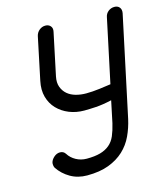

<svg xmlns="http://www.w3.org/2000/svg" viewBox="-109 -813 776 896"><g transform="rotate(-15 279.0 -365.5)"><path d="M454 -207Q445 -166 427.5 -128.5Q410 -91 380 -63Q350 -35 306.5 -18.5Q263 -2 202 -2Q157 -2 121.5 -22.5Q86 -43 64 -76Q61 -81 60 -88.5Q59 -96 60 -101Q63 -115 76.5 -127Q90 -139 106 -139Q123 -139 132 -125Q145 -104 168.5 -91Q192 -78 220 -78Q259 -78 285.5 -85.5Q312 -93 330.5 -108.5Q349 -124 359.5 -148.5Q370 -173 378 -207L400 -312Q356 -302 323 -300Q290 -298 267 -298Q228 -298 194.5 -311.5Q161 -325 137.5 -349.5Q114 -374 104.5 -408.5Q95 -443 104 -485L147 -690Q151 -707 164 -717.5Q177 -728 193 -728Q209 -728 218 -717.5Q227 -707 223 -690L180 -486Q174 -457 182 -435.5Q190 -414 206.5 -400Q223 -386 246.5 -379.5Q270 -373 296 -373Q326 -373 361.5 -377.5Q397 -382 416 -385L481 -691Q484 -708 497 -718.5Q510 -729 527 -729Q543 -729 551.5 -718.5Q560 -708 557 -691Z"/></g></svg>

Font: VDS Compensated
Style: Light Italic
Weight: 300
Italic angle: -12°
Designer: artmaker
Foundry: artmaker
Version: Version 1.000 2012 initial release